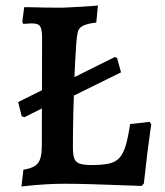

<svg xmlns="http://www.w3.org/2000/svg" viewBox="-20 -668 601 698"><path d="M69 -242 59 -245 46 -297 199 -373V-362L398 -461L406 -456L420 -405L199 -296V-307ZM58 10 65 -51Q104 -57 118 -75Q132 -93 132 -136L133 -529Q133 -561 126 -572Q119 -583 96 -583Q88 -583 76.5 -582Q65 -581 65 -581L61 -588L68 -642Q77 -642 99.5 -641.5Q122 -641 148.5 -640.5Q175 -640 196 -640Q213 -640 236.5 -641.5Q260 -643 283 -644Q306 -645 321 -646.5Q336 -648 336 -648L330 -586Q296 -582 281 -574Q266 -566 262.5 -550.5Q259 -535 257 -506Q253 -450 250.5 -384.5Q248 -319 246.5 -254.5Q245 -190 245 -134Q245 -106 250 -92Q255 -78 270 -73Q285 -68 314 -68Q353 -68 377 -73.5Q401 -79 415 -95Q429 -111 437.5 -140.5Q446 -170 453 -217L524 -225L530 -216Q530 -216 525.5 -185.5Q521 -155 515 -106.5Q509 -58 503 -1L495 8Q495 8 467.5 7Q440 6 397.5 4.5Q355 3 307 1.5Q259 0 217 0Q176 0 139.5 2.5Q103 5 80.5 7.5Q58 10 58 10Z"/></svg>

Font: Alegreya SemiBold
Style: Regular
Weight: 600
Designer: Juan Pablo del Peral
Foundry: Huerta Tipografica
Version: Version 2.009